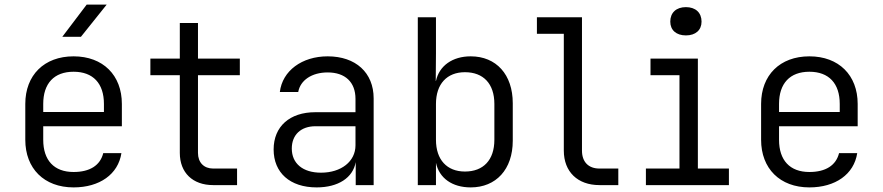

<svg xmlns="http://www.w3.org/2000/svg" viewBox="-20 -805 3840 835"><path d="M357 -785 251 -645H332L444 -785ZM510 -353C510 -478 428 -560 300 -560C172 -560 90 -478 90 -353V-197C90 -72 172 10 300 10C413 10 494 -47 508 -139H429C416 -86 371 -57 300 -57C215 -57 168 -108 168 -197V-256H510ZM168 -353C168 -442 215 -493 300 -493C385 -493 432 -442 432 -353V-318H168Z M1011 0V-72H907C867 -72 841 -98 841 -140V-478H1023V-550H841V-705H762V-550H634V-478H762V-140C762 -54 818 0 907 0Z M1405 -560C1293 -560 1208 -497 1197 -405H1277C1286 -456 1336 -490 1405 -490C1481 -490 1526 -448 1526 -375V-317H1351C1240 -317 1170 -255 1170 -155C1170 -54 1241 10 1357 10C1451 10 1515 -32 1527 -100V0H1605V-377C1605 -489 1527 -560 1405 -560ZM1376 -54C1297 -54 1249 -94 1249 -159C1249 -219 1289 -256 1352 -256H1526V-173C1526 -103 1464 -54 1376 -54Z M2027 -560C1948 -560 1890 -519 1876 -453H1875L1876 -573V-730H1797V0H1876V-97C1890 -30 1947 10 2027 10C2137 10 2210 -68 2210 -193V-356C2210 -481 2138 -560 2027 -560ZM2130 -197C2130 -109 2082 -59 2002 -59C1924 -59 1876 -110 1876 -197V-353C1876 -440 1924 -491 2002 -491C2082 -491 2130 -441 2130 -353Z M2669 0V-72H2587C2539 -72 2511 -101 2511 -150V-730H2315V-658H2432V-150C2432 -58 2492 0 2587 0Z M2963 -651C3005 -651 3031 -674 3031 -711C3031 -750 3005 -774 2963 -774C2921 -774 2895 -750 2895 -711C2895 -674 2921 -651 2963 -651ZM3150 0V-72H3015V-550H2809V-478H2935V-72H2789V0Z M3710 -353C3710 -478 3628 -560 3500 -560C3372 -560 3290 -478 3290 -353V-197C3290 -72 3372 10 3500 10C3613 10 3694 -47 3708 -139H3629C3616 -86 3571 -57 3500 -57C3415 -57 3368 -108 3368 -197V-256H3710ZM3368 -353C3368 -442 3415 -493 3500 -493C3585 -493 3632 -442 3632 -353V-318H3368Z"/></svg>

Font: Tekne LDO Light
Style: Regular
Weight: 300
Monospace: yes
Designer: Alessio Laiso, Mario Rullo, Paolo Rosset
Foundry: Alessio Laiso
Version: Version 1.000;hotconv 1.0.109;makeotfexe 2.5.65596